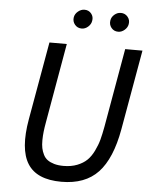

<svg xmlns="http://www.w3.org/2000/svg" viewBox="-61 -967 816 1032"><g transform="rotate(5 347.0 -451.0)"><path d="M353 -917Q376 -917 389.6 -900.1Q403.3 -883.3 398.9 -860.8Q396 -842.3 380.4 -828.6Q364.7 -814.9 346.2 -814.9Q323.2 -814.9 309.1 -832Q294.9 -849.1 298.8 -872.1Q302.2 -890.6 318.4 -903.8Q334.5 -917 353 -917ZM548.8 -917Q571.8 -917 585.9 -900.1Q600.1 -883.3 596.2 -860.8Q593.3 -842.3 577.4 -828.6Q561.5 -814.9 543 -814.9Q520 -814.9 506.1 -832Q492.2 -849.1 496.1 -872.1Q499 -890.6 514.6 -903.8Q530.3 -917 548.8 -917ZM588.9 -725.1H682.1L606 -293.9Q577.6 -134.3 507.3 -59.6Q437 15.1 309.1 15.1Q175.8 15.1 126.5 -63.5Q77.1 -142.1 106 -305.2L180.2 -725.1H273.9L199.2 -298.8Q193.8 -269 191.2 -246.3Q188.5 -223.6 188.2 -198.7Q188 -173.8 191.7 -156Q195.3 -138.2 203.9 -121.1Q212.4 -104 226.6 -93.8Q240.7 -83.5 262.5 -77.1Q284.2 -70.8 313 -70.8Q354.5 -70.8 386.7 -83.5Q418.9 -96.2 439.5 -116.2Q460 -136.2 475.3 -167.7Q490.7 -199.2 498.8 -229.2Q506.8 -259.3 514.2 -299.8Z"/></g></svg>

Font: Stilu
Style: Italic
Weight: 400
Italic angle: -10°
Designer: Genilson Lima Santos
Foundry: Genilson Lima Santos
Version: Version 1.200;PS 001.200;hotconv 1.0.88;makeotf.lib2.5.64775